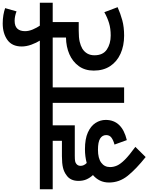

<svg xmlns="http://www.w3.org/2000/svg" viewBox="141 -1077 1095 1417"><g transform="rotate(-90 688.5 -368.5)"><path d="M330 -71Q361 -79 380.5 -93Q400 -107 400 -132Q400 -161 374.5 -177Q349 -193 292 -193Q229 -193 196.5 -169Q164 -145 164 -104Q164 -77 175.5 -51.5Q187 -26 219 6Q251 38 313 83L238 159Q150 89 100 27Q50 -35 50 -111Q50 -149 64.5 -178.5Q79 -208 105 -230Q86 -250 74 -276Q62 -302 62 -337Q62 -367 72.5 -389Q83 -411 102 -424Q126 -443 158.5 -451Q191 -459 245 -459H358V-527H0V-622H570V-527H472V-364H247Q219 -364 207 -361.5Q195 -359 187 -352Q173 -341 173 -321Q173 -297 194 -276Q242 -289 296 -289Q372 -289 419.5 -267.5Q467 -246 489.5 -211Q512 -176 512 -136Q512 -16 363 20Z M752 -527V0H638V-527H555V-622H850V-527Z M1377 -527H1234V-335H1171Q1119 -335 1089.5 -328Q1060 -321 1039 -309Q989 -278 989 -219Q989 -156 1031.5 -127.5Q1074 -99 1135 -99Q1186 -99 1226 -111Q1266 -123 1307 -146L1344 -48Q1297 -27 1247.5 -13.5Q1198 0 1134 0Q1059 0 1000.5 -26.5Q942 -53 909 -103Q876 -153 876 -224Q876 -289 909 -334.5Q942 -380 997 -404Q1052 -428 1120 -429V-527H836V-622H1377Z M1101 -615Q1080 -649 1067 -685.5Q1054 -722 1054 -756Q1054 -827 1102.5 -861.5Q1151 -896 1224 -896Q1257 -896 1286 -891Q1315 -886 1337 -878L1313 -794Q1277 -808 1244 -808Q1204 -808 1185.5 -788Q1167 -768 1167 -731Q1167 -704 1179.5 -674Q1192 -644 1212 -615Z"/></g></svg>

Font: Noto Sans Devanagari UI SemiBold
Style: Regular
Weight: 600
Designer: Jelle Bosma - Monotype Design Team
Foundry: Monotype Imaging Inc.
Version: Version 2.003; ttfautohint (v1.8.4.7-5d5b)